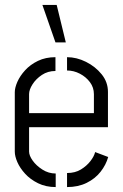

<svg xmlns="http://www.w3.org/2000/svg" viewBox="-20 -759 499 779"><path d="M205 -587 152 -739H210L247 -587ZM206 0Q166 0 134.5 -15.5Q103 -31 82 -54Q61 -77 50.5 -101Q40 -125 40 -144V-385Q40 -403 50.5 -427Q61 -451 82 -474Q103 -497 134 -512Q165 -527 205 -527V-471Q174 -471 150 -455Q126 -439 112 -417Q98 -395 98 -377V-300H361V-377Q361 -404 345 -425.5Q329 -447 304 -460Q279 -473 252 -473V-527Q291 -527 329 -508Q367 -489 392.5 -457.5Q418 -426 418 -386V-243H98V-144Q98 -128 112.5 -107.5Q127 -87 152 -71Q177 -55 206 -55ZM252 0V-57Q285 -57 308.5 -71.5Q332 -86 347 -105.5Q362 -125 366 -142L419 -122Q410 -90 388 -62Q366 -34 331.5 -17Q297 0 252 0Z"/></svg>

Font: Stick No Bills Light
Style: Regular
Weight: 300
Version: Version 2.000